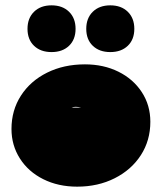

<svg xmlns="http://www.w3.org/2000/svg" viewBox="-20 -688 606 719"><path d="M543 -232Q543 -162 507.5 -107Q472 -52 409.5 -20.5Q347 11 269 11Q198 11 142 -17Q86 -45 54.5 -94.5Q23 -144 23 -205Q23 -275 58.5 -330Q94 -385 156.5 -416Q219 -447 298 -447Q368 -447 423.5 -419.5Q479 -392 511 -343Q543 -294 543 -232ZM264 -288Q254 -288 248 -285H284Q273 -288 264 -288ZM83 -580Q83 -620 107.5 -644Q132 -668 173 -668Q214 -668 238.5 -644Q263 -620 263 -580Q263 -540 238.5 -516.5Q214 -493 173 -493Q132 -493 107.5 -516.5Q83 -540 83 -580ZM303 -580Q303 -620 327.5 -644Q352 -668 393 -668Q434 -668 458.5 -644Q483 -620 483 -580Q483 -540 458.5 -516.5Q434 -493 393 -493Q352 -493 327.5 -516.5Q303 -540 303 -580Z"/></svg>

Font: Ysabeau Black
Style: Regular
Weight: 900
Designer: Christian Thalmann (Catharsis Fonts)
Version: Version 0.003